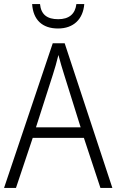

<svg xmlns="http://www.w3.org/2000/svg" viewBox="-20 -930 577 950"><path d="M397 -910H358C352 -860 321 -835 268 -835C213 -835 183 -858 178 -910H139C144 -832 189 -789 267 -789C344 -789 391 -835 397 -910ZM477 0H536L300 -716H241L0 0H59L142 -248H395ZM297 -562 379 -300H158L242 -562C251 -590 261 -624 269 -658C277 -627 289 -587 297 -562Z"/></svg>

Font: Noto Sans Gujarati SemiCondensed Light
Style: Regular
Weight: 300
Width: 4
Designer: Jelle Bosma - Monotype Design Team, Universal Thirst
Foundry: Monotype Imaging Inc.
Version: Version 2.106